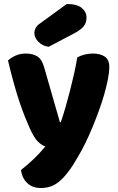

<svg xmlns="http://www.w3.org/2000/svg" viewBox="-20 -764 590 961"><path d="M128 -124Q117 -149 104.5 -180Q92 -211 78.5 -251Q65 -291 50.5 -342.5Q36 -394 20 -461Q34 -475 57.5 -485.5Q81 -496 109 -496Q144 -496 167 -481.5Q190 -467 201 -427L280 -152H284Q296 -186 307.5 -226Q319 -266 330 -308.5Q341 -351 350.5 -393.5Q360 -436 367 -477Q403 -496 446 -496Q481 -496 504 -481Q527 -466 527 -429Q527 -402 520 -366.5Q513 -331 501.5 -291Q490 -251 474.5 -208.5Q459 -166 442 -125Q425 -84 407 -47.5Q389 -11 372 18Q344 67 320 98Q296 129 274 146.5Q252 164 230 170.5Q208 177 184 177Q142 177 116 152Q90 127 85 87Q117 62 149 31.5Q181 1 207 -31Q190 -36 170.5 -54.5Q151 -73 128 -124ZM314 -744Q366 -744 389.5 -724Q413 -704 413 -676Q413 -650 399 -632.5Q385 -615 353 -598L224 -530Q194 -533 173 -554Q152 -575 152 -599Q152 -611 158 -623Q164 -635 178 -645Z"/></svg>

Font: Baloo Bhai
Style: Regular
Weight: 400
Designer: Supriya Tembe, Noopur Datye and Ek Type
Foundry: Ek Type
Version: Version 1.443;PS 1.000;hotconv 16.6.51;makeotf.lib2.5.65220;